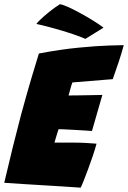

<svg xmlns="http://www.w3.org/2000/svg" viewBox="-38 -878 604 906"><path d="M342.5 7.5Q297.5 4.5 252.5 1.5Q207.5 -1.5 162.5 -4Q117.5 -6.5 72.2 -9.5Q27 -12.5 -18 -15.5Q2.5 -103.5 22.5 -184.2Q42.5 -265 61 -335Q89 -438 111.5 -513.5Q134 -589 145.5 -625.5Q248 -645 333.8 -653.2Q419.5 -661.5 476 -663.2Q532.5 -665 546 -665Q535.5 -626 522.5 -586.8Q509.5 -547.5 494 -504.5L303.5 -489Q301.5 -485 297.8 -471.8Q294 -458.5 290.5 -445.5Q287 -432.5 285.5 -427.5Q305.5 -427.5 334.5 -428Q363.5 -428.5 393.5 -429Q423.5 -429.5 445 -430L396 -260Q388 -260.5 365.2 -262Q342.5 -263.5 315.8 -265Q289 -266.5 267 -267.5Q245 -268.5 238.5 -268.5Q236 -262 232 -248.8Q228 -235.5 224.2 -223Q220.5 -210.5 219 -205H313.5Q344.5 -205 372 -203.2Q399.5 -201.5 417.5 -200Q411 -175 400 -142.5Q389 -110 377.2 -78.2Q365.5 -46.5 356 -23Q346.5 0.5 342.5 7.5ZM244.5 -858Q256 -857 281.5 -845.8Q307 -834.5 338.2 -817.5Q369.5 -800.5 399.5 -782Q429.5 -763.5 450.5 -747.5L365 -694.5Q348.5 -702 319.5 -712.2Q290.5 -722.5 256.5 -732.8Q222.5 -743 190 -751.5Q157.5 -760 133.5 -765Q137 -770.5 153 -786Q169 -801.5 193.2 -821.2Q217.5 -841 244.5 -858Z"/></svg>

Font: Grandstander Black
Style: Italic
Weight: 900
Italic angle: -15°
Designer: Tyler Finck
Foundry: Etcetera Type Co
Version: Version 1.200; ttfautohint (v1.8.3)